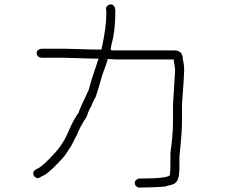

<svg xmlns="http://www.w3.org/2000/svg" viewBox="-20 -686 1040 872"><path d="M482.4 -666Q501.5 -666 503.9 -638.7Q503.9 -543.5 486.3 -484.4Q482.4 -463.9 482.4 -459L492.2 -457H771.5Q810.5 -457 810.5 -416Q816.4 -393.6 816.4 -365.2Q816.4 -343.3 806.6 -212.9V-132.8Q806.6 -84.5 794.9 25.4V70.3Q794.9 135.7 775.4 144.5Q775.4 150.4 738.3 158.2Q738.3 164.1 609.4 166Q591.8 159.7 591.8 144.5Q591.8 132.3 609.4 125Q750 125 752 107.4Q753.9 80.1 753.9 60.5V9.8Q765.6 -78.1 765.6 -123V-209L775.4 -367.2Q775.4 -378.4 769.5 -408.2V-416H507.8Q495.1 -416 468.8 -418Q468.8 -408.7 445.3 -347.7Q423.8 -272 414.1 -244.1Q408.7 -239.7 392.6 -199.2Q388.2 -199.2 373 -154.3Q343.8 -112.3 328.1 -70.3Q325.2 -67.9 304.7 -25.4Q280.3 14.6 263.7 33.2Q195.3 108.4 168 115.2Q161.6 123 148.4 123Q130.9 116.7 130.9 101.6Q130.9 86.9 154.3 78.1Q178.7 64 222.7 15.6Q268.1 -31.7 293 -93.8Q315.4 -145.5 337.9 -175.8Q337.9 -184.6 382.8 -277.3Q392.6 -317.9 427.7 -419.9H404.3Q391.6 -419.9 263.7 -423.8H168Q146.5 -427.2 146.5 -445.3Q146.5 -460.9 168 -464.8H269.5Q282.2 -464.8 410.2 -460.9H441.4V-462.9Q462.9 -564.5 462.9 -621.1V-634.8L460.9 -648.4Q467.3 -666 482.4 -666Z"/></svg>

Font: CEF Fonts CJK
Style: Regular
Weight: 400
Designer: PartyBoss (派对大魔王)
Version: Release 2.25